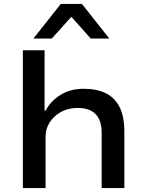

<svg xmlns="http://www.w3.org/2000/svg" viewBox="-20 -962 751 982"><path d="M97 0V-705H208V-396H213Q240 -446 290 -477Q340 -508 408 -508Q474 -508 520.5 -485.5Q567 -463 591.5 -414.5Q616 -366 616 -288V0H500V-283Q500 -325 486.5 -353Q473 -381 446 -395.5Q419 -410 377 -410Q329 -410 292 -389.5Q255 -369 234 -336Q213 -303 213 -263V0ZM151 -765 291 -942H399L539 -765H444L345 -876L245 -765Z"/></svg>

Font: Nunito Sans 7pt SemiExpanded SemiBold
Style: Regular
Weight: 600
Width: 6
Designer: Vernon Adams
Foundry: Vernon Adams
Version: Version 3.101;gftools[0.9.27]